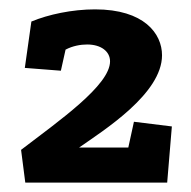

<svg xmlns="http://www.w3.org/2000/svg" viewBox="-20 -805 408 410"><path d="M110 -654 120 -699C135 -707 152 -710 166 -710C196 -710 215 -695 215 -674C215 -623 106 -547 25 -485L34 -415H337L347 -535L266 -545L254 -490H149C202 -527 326 -605 326 -687C326 -733 288 -785 183 -785C134 -785 83 -774 47 -759L33 -660Z"/></svg>

Font: Zilla Slab Bold
Style: Regular
Weight: 700
Designer: Typotheque.com
Foundry: Typotheque type foundry
Version: Version 1.3; 2018